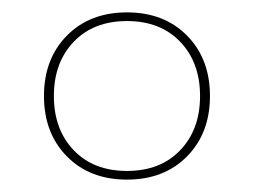

<svg xmlns="http://www.w3.org/2000/svg" viewBox="-20 -690 410 310"><path d="M282 -437.5Q245 -400 185 -400Q125 -400 88 -437.5Q51 -475 51 -535Q51 -595 88 -632.5Q125 -670 185 -670Q245 -670 282 -632.5Q319 -595 319 -535Q319 -475 282 -437.5ZM99 -447.5Q131 -414 185 -414Q239 -414 271 -447.5Q303 -481 303 -535Q303 -589 271 -622.5Q239 -656 185 -656Q131 -656 99 -622.5Q67 -589 67 -535Q67 -481 99 -447.5Z"/></svg>

Font: Elaine Sans Thin
Style: Regular
Weight: 250
Designer: Wei Huang
Foundry: Wei Huang
Version: Version 2.001;December 24, 2019;FontCreator 12.0.0.2547 64-b